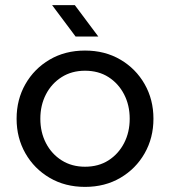

<svg xmlns="http://www.w3.org/2000/svg" viewBox="-20 -720 666 752"><path d="M313 12Q235 12 174.5 -23.5Q114 -59 79.5 -119.5Q45 -180 45 -255Q45 -330 79.5 -390.5Q114 -451 174.5 -486.5Q235 -522 313 -522Q391 -522 451.5 -486.5Q512 -451 546.5 -390.5Q581 -330 581 -255Q581 -180 546.5 -119.5Q512 -59 451.5 -23.5Q391 12 313 12ZM313 -67Q366 -67 405 -92Q444 -117 466 -159.5Q488 -202 488 -255Q488 -308 466 -350.5Q444 -393 405 -418Q366 -443 313 -443Q261 -443 221.5 -418Q182 -393 160 -350.5Q138 -308 138 -255Q138 -202 160 -159.5Q182 -117 221.5 -92Q261 -67 313 -67ZM276 -577 184 -700H273L365 -577Z"/></svg>

Font: MuseoModerno
Style: Regular
Weight: 400
Designer: Pablo Cosgaya, Héctor Gatti, Marcela Romero, and the Authors of The MuseoModerno Project.
Foundry: Omnibus-Type Team
Version: Version 1.001